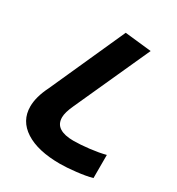

<svg xmlns="http://www.w3.org/2000/svg" viewBox="-160 -753 797 863"><g transform="rotate(30 238.5 -322.0)"><path d="M442 -133V-13Q410 -4 361 1.5Q312 7 279 7Q164 7 99.5 -34.5Q35 -76 35 -150Q35 -200 66 -262L241 -651L379 -636L203 -248Q183 -205 183 -179Q183 -145 208 -129Q233 -113 279 -113Q315 -113 361.5 -118.5Q408 -124 442 -133Z"/></g></svg>

Font: Akshar SemiBold
Style: Regular
Weight: 600
Designer: Tall Chai
Foundry: Tall Chai
Version: Version 1.000